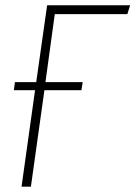

<svg xmlns="http://www.w3.org/2000/svg" viewBox="-20 -702 509 722"><path d="M459 -648.9H186L150.9 -393.1H291L286.1 -362.8H147L96.2 0H61L111.8 -362.8H32.2L36.1 -393.1H116.2L157.2 -682.1H469.2Z"/></svg>

Font: Fira Sans Compressed UltraLight
Style: Italic
Weight: 200
Width: 3
Italic angle: -8°
Designer: Carrois Corporate & Edenspiekermann AG
Foundry: Carrois Corporate GbR & Edenspiekermann AG
Version: Version 4.203;PS 004.203;hotconv 1.0.88;makeotf.lib2.5.64775